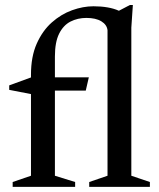

<svg xmlns="http://www.w3.org/2000/svg" viewBox="-20 -730 620 750"><path d="M194.5 -43.5 273.5 -19V0H29.5V-19L101 -43.5V-362.5L16 -379V-396.5L101 -427.5V-438Q101 -509 123.5 -559.5Q146 -610 182.2 -642.2Q218.5 -674.5 261.5 -690Q304.5 -705.5 345 -705.5Q374.5 -705.5 399.5 -701.2Q424.5 -697 444.5 -688L487.5 -710.5H499L493 -622V-43.5L565.5 -19V0H328.5V-19L400 -43.5V-612Q397.5 -633.5 375.8 -646.8Q354 -660 317.5 -660Q283.5 -660 255.5 -645.8Q227.5 -631.5 211 -598.5Q194.5 -565.5 194.5 -509V-428H327L315 -376H194.5Z"/></svg>

Font: Newsreader Text Medium
Style: Regular
Weight: 500
Designer: Hugues Gentile
Foundry: Production Type
Version: Version 1.002